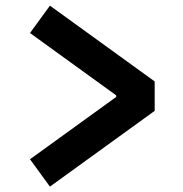

<svg xmlns="http://www.w3.org/2000/svg" viewBox="-20 -681 660 693"><path d="M88.3 -106.2 399.4 -331.1V-336.8L88.3 -561.8L160.2 -660.6L538.3 -387.1V-280.9L160.2 -7.4Z"/></svg>

Font: Monaspace Krypton Var ExLight
Style: Regular
Weight: 200
Designer: Riley Cran and the Lettermatic Team
Version: Version 1.200 (Monaspace Krypton Var)